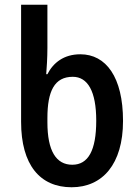

<svg xmlns="http://www.w3.org/2000/svg" viewBox="-20 -780 584 810"><path d="M282 10C412 10 499 -87 499 -270C499 -455 427 -551 319 -551C250 -551 205 -516 180 -467H175C177 -491 180 -537 180 -578V-760H69V-266C69 -84 149 10 282 10ZM285 -85C217 -85 180 -143 180 -264V-282C180 -396 210 -456 287 -456C350 -456 386 -395 386 -271C386 -145 352 -85 285 -85Z"/></svg>

Font: Noto Sans UI SemiCondensed Medium
Style: Regular
Weight: 500
Width: 4
Designer: Monotype Design Team
Foundry: Monotype Imaging Inc.
Version: Version 1.901